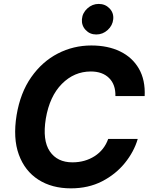

<svg xmlns="http://www.w3.org/2000/svg" viewBox="-20 -975 792 1004"><path d="M736.5 -472.7H583.5Q584.9 -533 550.2 -567.1Q515.6 -601.2 454.9 -601.2Q367.9 -601.2 303.6 -536.4Q239.3 -471.6 219.5 -354.4Q201.3 -241.1 240.4 -183.6Q279.5 -126.1 358.7 -126.1Q424.4 -126.1 474.8 -158.4Q525.2 -190.7 545.8 -248.6H700.3Q680.8 -181.8 633 -122.7Q585.2 -63.6 513.7 -26.8Q442.1 9.9 350.5 9.9Q251.4 9.9 180.6 -35.5Q109.7 -81 78.5 -166.5Q47.2 -252.1 66.8 -372.9Q86.3 -490.1 143.3 -571.4Q200.3 -652.7 282.1 -695Q364 -737.2 457.4 -737.2Q544 -737.2 608.1 -706.1Q672.2 -675.1 706.3 -615.9Q740.4 -556.8 736.5 -472.7ZM483.3 -794.7Q449.9 -794.7 427.9 -818.2Q405.9 -841.6 408.4 -874.6Q411.2 -907.7 437 -931.1Q462.7 -954.5 496.1 -954.5Q530.2 -954.5 552.7 -931.1Q575.3 -907.7 572.1 -874.6Q568.9 -841.6 543.1 -818.2Q517.4 -794.7 483.3 -794.7Z"/></svg>

Font: Inter UI
Style: Bold Italic
Weight: 700
Italic angle: 9.39999°
Designer: Rasmus Andersson
Foundry: rsms
Version: 3.2;8d6f07862